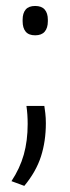

<svg xmlns="http://www.w3.org/2000/svg" viewBox="-20 -474 228 628"><path d="M66.5 -127.5H125Q126.5 -119 128.2 -103.8Q130 -88.5 130 -71Q130 -12 114 37.8Q98 87.5 59.5 134L17.5 118.5Q45 77 57.8 31.8Q70.5 -13.5 70.5 -68.5Q70.5 -84 69.5 -98.8Q68.5 -113.5 66.5 -127.5ZM95 -358.5Q74 -358.5 64 -370.5Q54 -382.5 54 -404.5V-409.5Q54 -431 64 -442.8Q74 -454.5 95 -454.5Q116 -454.5 126.2 -442.8Q136.5 -431 136.5 -409.5V-404.5Q136.5 -382.5 126.2 -370.5Q116 -358.5 95 -358.5Z"/></svg>

Font: Anek Devanagari Light
Style: Regular
Weight: 300
Designer: Kailash Malviya (Devanagari) & Yesha Goshar (Latin)
Foundry: Ek Type
Version: Version 1.003